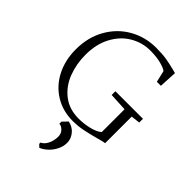

<svg xmlns="http://www.w3.org/2000/svg" viewBox="-300 -901 1349 1349"><g transform="rotate(45 375.0 -226.0)"><path d="M42 0ZM626 -739 653 -732 646 -599H606L586 -685Q569 -699 524 -710.5Q479 -722 418 -722Q339 -722 270 -681.5Q201 -641 159 -563Q117 -485 117 -379Q117 -286 148 -206Q179 -126 243 -76.5Q307 -27 401 -27Q453 -27 504 -39.5Q555 -52 582 -75V-302L447 -309V-346H721V-309L654 -301V-37Q638 -36 591 -22Q532 -6 483 4Q434 14 382 14Q283 14 205.5 -34Q128 -82 85 -166.5Q42 -251 42 -357Q42 -478 95 -571Q148 -664 237.5 -714.5Q327 -765 434 -765Q495 -765 537.5 -758Q580 -751 626 -739ZM464 149Q464 187 446.5 221Q429 255 402.5 279Q376 303 350 313L330 294V281Q357 269 373 235.5Q389 202 389 163Q389 133 369.5 113.5Q350 94 330 94V73L366 36Q411 45 437.5 78Q464 111 464 149Z"/></g></svg>

Font: Martel UltraLight
Style: Regular
Weight: 250
Designer: Dan Reynolds
Foundry: Dan Reynolds
Version: Version 1.001; ttfautohint (v1.1) -l 5 -r 5 -G 72 -x 0 -D la